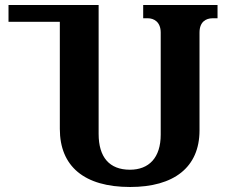

<svg xmlns="http://www.w3.org/2000/svg" viewBox="-20 -734 919 767"><path d="M849 -714H552V-661H571C594 -661 622 -647 622 -604V-196C622 -104 575 -56 499 -56C417 -56 374 -106 374 -199V-714H14V-647H219V-219C219 -70 316 13 500 13C674 13 777 -65 777 -213V-604C777 -647 803 -661 829 -661H849Z"/></svg>

Font: Noto Serif Georgian Bold
Style: Regular
Weight: 700
Designer: Monotype Design Team, Akaki Razmadze
Foundry: Google LLC
Version: Version 2.003